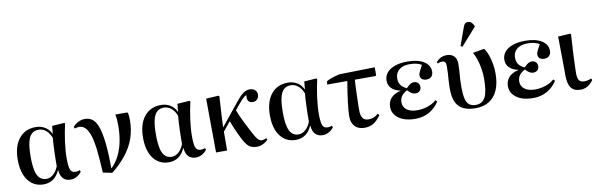

<svg xmlns="http://www.w3.org/2000/svg" viewBox="-52 -1285 5576 1796"><g transform="rotate(-10 2736.0 -387.0)"><path d="M249 14Q188 14 143 -18.5Q98 -51 74 -110.5Q50 -170 50 -252Q50 -381 108 -454Q166 -527 268 -527Q317 -527 355.5 -503.5Q394 -480 413 -438H415L422 -511L538 -519L545 -513Q536 -471 528 -428Q520 -385 514.5 -343Q509 -301 506 -261.5Q503 -222 503 -187Q503 -135 508.5 -105Q514 -75 527.5 -62.5Q541 -50 565 -50Q574 -50 584.5 -52Q595 -54 605 -58L611 -42Q590 -15 563 -0.5Q536 14 506 14Q461 14 435.5 -13.5Q410 -41 406 -93H403Q388 -58 365.5 -34Q343 -10 313.5 2Q284 14 249 14ZM286 -32Q320 -32 351 -59.5Q382 -87 399 -133Q399 -168 399.5 -204Q400 -240 401.5 -274.5Q403 -309 404.5 -340.5Q406 -372 409 -399Q392 -445 360.5 -471.5Q329 -498 290 -498Q249 -498 223.5 -474Q198 -450 186 -398Q174 -346 174 -262Q174 -180 185.5 -129.5Q197 -79 222 -55.5Q247 -32 286 -32Z M900 19 813 1Q807 -124 797 -212Q787 -300 769.5 -354Q752 -408 727 -433Q702 -458 668 -458Q648 -458 627 -450L620 -466Q641 -492 671.5 -507Q702 -522 734 -522Q778 -522 809 -496Q840 -470 859 -411.5Q878 -353 888 -258Q898 -163 899 -25H902Q944 -67 973.5 -125Q1003 -183 1017.5 -255Q1032 -327 1032 -410Q1032 -440 1029.5 -468Q1027 -496 1022 -513H1134L1142 -507Q1145 -495 1146.5 -477Q1148 -459 1148 -435Q1148 -348 1121.5 -269.5Q1095 -191 1039.5 -119.5Q984 -48 900 19Z M1439 14Q1378 14 1333 -18.5Q1288 -51 1264 -110.5Q1240 -170 1240 -252Q1240 -381 1298 -454Q1356 -527 1458 -527Q1507 -527 1545.5 -503.5Q1584 -480 1603 -438H1605L1612 -511L1728 -519L1735 -513Q1726 -471 1718 -428Q1710 -385 1704.5 -343Q1699 -301 1696 -261.5Q1693 -222 1693 -187Q1693 -135 1698.5 -105Q1704 -75 1717.5 -62.5Q1731 -50 1755 -50Q1764 -50 1774.5 -52Q1785 -54 1795 -58L1801 -42Q1780 -15 1753 -0.5Q1726 14 1696 14Q1651 14 1625.5 -13.5Q1600 -41 1596 -93H1593Q1578 -58 1555.5 -34Q1533 -10 1503.5 2Q1474 14 1439 14ZM1476 -32Q1510 -32 1541 -59.5Q1572 -87 1589 -133Q1589 -168 1589.5 -204Q1590 -240 1591.5 -274.5Q1593 -309 1594.5 -340.5Q1596 -372 1599 -399Q1582 -445 1550.5 -471.5Q1519 -498 1480 -498Q1439 -498 1413.5 -474Q1388 -450 1376 -398Q1364 -346 1364 -262Q1364 -180 1375.5 -129.5Q1387 -79 1412 -55.5Q1437 -32 1476 -32Z M2276 14Q2247 14 2224.5 5Q2202 -4 2184 -25Q2166 -46 2147 -82Q2134 -108 2118 -141.5Q2102 -175 2088.5 -208Q2075 -241 2066 -266L1995 -179L1994 0H1889L1885 -512L2003 -519L2011 -513Q2009 -477 2006.5 -439.5Q2004 -402 2002 -365Q2000 -328 1998 -291.5Q1996 -255 1995 -219L2167 -432Q2195 -467 2217 -488Q2239 -509 2259.5 -518Q2280 -527 2300 -527Q2331 -527 2350 -510Q2369 -493 2369 -465Q2369 -439 2353 -422Q2337 -405 2310 -405Q2280 -405 2267.5 -424.5Q2255 -444 2262 -478Q2254 -478 2241.5 -468.5Q2229 -459 2214 -443.5Q2199 -428 2184 -409L2141 -356Q2151 -329 2165 -297.5Q2179 -266 2197 -230Q2215 -194 2237 -152Q2261 -106 2276.5 -81Q2292 -56 2305 -47Q2318 -38 2333 -38Q2341 -38 2353 -41.5Q2365 -45 2375 -50L2382 -34Q2368 -20 2350.5 -9Q2333 2 2314.5 8Q2296 14 2276 14Z M2644 14Q2583 14 2538 -18.5Q2493 -51 2469 -110.5Q2445 -170 2445 -252Q2445 -381 2503 -454Q2561 -527 2663 -527Q2712 -527 2750.5 -503.5Q2789 -480 2808 -438H2810L2817 -511L2933 -519L2940 -513Q2931 -471 2923 -428Q2915 -385 2909.5 -343Q2904 -301 2901 -261.5Q2898 -222 2898 -187Q2898 -135 2903.5 -105Q2909 -75 2922.5 -62.5Q2936 -50 2960 -50Q2969 -50 2979.5 -52Q2990 -54 3000 -58L3006 -42Q2985 -15 2958 -0.5Q2931 14 2901 14Q2856 14 2830.5 -13.5Q2805 -41 2801 -93H2798Q2783 -58 2760.5 -34Q2738 -10 2708.5 2Q2679 14 2644 14ZM2681 -32Q2715 -32 2746 -59.5Q2777 -87 2794 -133Q2794 -168 2794.5 -204Q2795 -240 2796.5 -274.5Q2798 -309 2799.5 -340.5Q2801 -372 2804 -399Q2787 -445 2755.5 -471.5Q2724 -498 2685 -498Q2644 -498 2618.5 -474Q2593 -450 2581 -398Q2569 -346 2569 -262Q2569 -180 2580.5 -129.5Q2592 -79 2617 -55.5Q2642 -32 2681 -32Z M3299 14Q3239 14 3206.5 -20.5Q3174 -55 3174 -119Q3174 -141 3177 -174Q3180 -207 3185 -249.5Q3190 -292 3197.5 -341.5Q3205 -391 3214 -445H3023L3027 -476Q3042 -485 3061 -492.5Q3080 -500 3099 -506Q3118 -512 3135 -516Q3152 -520 3165 -520L3489 -527V-451L3481 -445H3286Q3284 -421 3282.5 -391.5Q3281 -362 3280 -330Q3279 -298 3278 -266Q3277 -234 3276.5 -205.5Q3276 -177 3276 -156Q3276 -105 3293.5 -81Q3311 -57 3347 -57Q3375 -57 3397 -65.5Q3419 -74 3441 -95L3454 -79Q3419 -29 3383 -7.5Q3347 14 3299 14Z M3779 14Q3715 14 3667.5 -4.5Q3620 -23 3593 -56.5Q3566 -90 3566 -135Q3566 -187 3598 -221.5Q3630 -256 3691 -269V-270Q3636 -280 3606 -310Q3576 -340 3576 -384Q3576 -428 3603 -460Q3630 -492 3680 -509.5Q3730 -527 3797 -527Q3896 -527 3953.5 -491.5Q4011 -456 4011 -395Q4011 -365 3994 -347.5Q3977 -330 3948 -330Q3920 -330 3904 -343Q3888 -356 3888 -380Q3888 -389 3891.5 -399.5Q3895 -410 3904 -427.5Q3913 -445 3928 -472Q3910 -485 3880 -492Q3850 -499 3815 -499Q3751 -499 3714.5 -469Q3678 -439 3678 -387Q3678 -349 3695.5 -324Q3713 -299 3751 -282Q3775 -306 3791 -316Q3807 -326 3826 -326Q3849 -326 3863.5 -311Q3878 -296 3878 -273Q3878 -249 3863 -234.5Q3848 -220 3822 -220Q3804 -220 3786.5 -230.5Q3769 -241 3750 -263Q3713 -244 3695.5 -219Q3678 -194 3678 -160Q3678 -115 3714 -88.5Q3750 -62 3813 -62Q3850 -62 3883.5 -70Q3917 -78 3946 -92Q3975 -106 3994 -125L4009 -110Q3982 -69 3947.5 -41.5Q3913 -14 3871 0Q3829 14 3779 14Z M4353 14Q4247 14 4196.5 -38Q4146 -90 4146 -201Q4146 -249 4148.5 -284Q4151 -319 4153 -350Q4155 -381 4155 -418Q4155 -446 4146.5 -458Q4138 -470 4118 -470Q4108 -470 4097 -467.5Q4086 -465 4076 -459L4070 -474Q4091 -499 4116.5 -510.5Q4142 -522 4171 -522Q4215 -522 4240 -496.5Q4265 -471 4265 -425Q4265 -396 4263.5 -371.5Q4262 -347 4260 -323Q4258 -299 4256.5 -271Q4255 -243 4255 -205Q4255 -135 4265 -93.5Q4275 -52 4298.5 -34Q4322 -16 4360 -16Q4423 -16 4450.5 -69.5Q4478 -123 4478 -248Q4478 -294 4470 -341.5Q4462 -389 4448.5 -430.5Q4435 -472 4417 -500L4524 -519L4532 -513Q4551 -484 4564 -445.5Q4577 -407 4584.5 -363.5Q4592 -320 4592 -274Q4592 -182 4564 -117.5Q4536 -53 4482.5 -19.5Q4429 14 4353 14ZM4331 -574 4314 -583 4373 -747Q4382 -774 4392 -783.5Q4402 -793 4420 -793Q4438 -793 4451.5 -782Q4465 -771 4476 -747V-738Z M4898 14Q4834 14 4786.5 -4.5Q4739 -23 4712 -56.5Q4685 -90 4685 -135Q4685 -187 4717 -221.5Q4749 -256 4810 -269V-270Q4755 -280 4725 -310Q4695 -340 4695 -384Q4695 -428 4722 -460Q4749 -492 4799 -509.5Q4849 -527 4916 -527Q5015 -527 5072.5 -491.5Q5130 -456 5130 -395Q5130 -365 5113 -347.5Q5096 -330 5067 -330Q5039 -330 5023 -343Q5007 -356 5007 -380Q5007 -389 5010.5 -399.5Q5014 -410 5023 -427.5Q5032 -445 5047 -472Q5029 -485 4999 -492Q4969 -499 4934 -499Q4870 -499 4833.5 -469Q4797 -439 4797 -387Q4797 -349 4814.5 -324Q4832 -299 4870 -282Q4894 -306 4910 -316Q4926 -326 4945 -326Q4968 -326 4982.5 -311Q4997 -296 4997 -273Q4997 -249 4982 -234.5Q4967 -220 4941 -220Q4923 -220 4905.5 -230.5Q4888 -241 4869 -263Q4832 -244 4814.5 -219Q4797 -194 4797 -160Q4797 -115 4833 -88.5Q4869 -62 4932 -62Q4969 -62 5002.5 -70Q5036 -78 5065 -92Q5094 -106 5113 -125L5128 -110Q5101 -69 5066.5 -41.5Q5032 -14 4990 0Q4948 14 4898 14Z M5351 14Q5289 14 5260.5 -24Q5232 -62 5232 -144Q5232 -169 5232 -202.5Q5232 -236 5231.5 -273.5Q5231 -311 5230.5 -348.5Q5230 -386 5229.5 -418.5Q5229 -451 5229 -475.5Q5229 -500 5228 -512L5343 -519L5351 -513Q5349 -478 5346.5 -436.5Q5344 -395 5341.5 -351.5Q5339 -308 5337.5 -267.5Q5336 -227 5335 -194.5Q5334 -162 5334 -143Q5334 -98 5348.5 -77.5Q5363 -57 5397 -57Q5415 -57 5433.5 -61.5Q5452 -66 5464 -73L5472 -56Q5456 -34 5437 -18Q5418 -2 5396.5 6Q5375 14 5351 14Z"/></g></svg>

Font: Literata 60pt Medium
Style: Regular
Weight: 500
Designer: Latin by Veronika Burian and Jose Scaglione. Greek by Irene Vlachou. Cyrillic by Vera Evstafieva.
Foundry: TypeTogether
Version: Version 3.103;gftools[0.9.29]